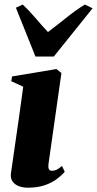

<svg xmlns="http://www.w3.org/2000/svg" viewBox="-20 -838 439 869"><path d="M106 11.5Q85 11.5 66.5 5Q48 -1.5 37.2 -16Q26.5 -30.5 29.5 -54Q30.5 -61.5 34.2 -86Q38 -110.5 43.2 -148.5Q48.5 -186.5 55.5 -234Q62.5 -281.5 70 -335.5Q77.5 -389.5 85 -445.5L31 -470.5L34.5 -492L235.5 -525.5L258 -507.5L199.5 -96Q197.5 -78 201.8 -71.5Q206 -65 215 -65Q226.5 -65 236.8 -70Q247 -75 260.5 -87L273 -60.5Q259 -44 236.2 -27Q213.5 -10 181 0.8Q148.5 11.5 106 11.5ZM140.5 -582 52 -803 83 -817.5Q111.5 -790.5 140.2 -756.8Q169 -723 197 -693Q240 -725.5 280.8 -758.2Q321.5 -791 364 -817.5L399 -800.5L223.5 -582Z"/></svg>

Font: Merriweather 120pt Black
Style: Italic
Weight: 900
Italic angle: -7.8°
Version: Version 2.101